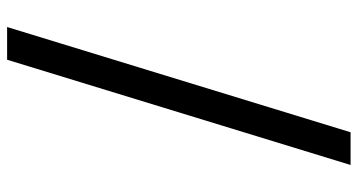

<svg xmlns="http://www.w3.org/2000/svg" viewBox="-253 -610 1006 540"><g transform="rotate(-90 250.0 -340.0)"><path d="M56 143 352 -823H444L148 143Z"/></g></svg>

Font: Iosevka Medium
Style: Regular
Weight: 500
Monospace: yes
Designer: Belleve Invis
Foundry: Belleve Invis
Version: Version 32.5.0; ttfautohint (v1.8.4)